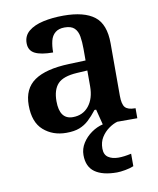

<svg xmlns="http://www.w3.org/2000/svg" viewBox="-87 -616 761 924"><g transform="rotate(-10 293.5 -154.0)"><path d="M203 10Q137 10 92 -29.5Q47 -69 47 -152Q47 -233 103 -271.5Q159 -310 272 -314L354 -317V-374Q354 -408 349.5 -434.5Q345 -461 329.5 -476Q314 -491 282 -491Q253 -491 236 -477Q219 -463 213 -438.5Q207 -414 207 -382Q148 -382 118.5 -397Q89 -412 89 -448Q89 -484 115.5 -506Q142 -528 187 -538Q232 -548 286 -548Q387 -548 437 -509.5Q487 -471 487 -377V-121Q487 -79 500.5 -64Q514 -49 548 -49H551V0H382L363 -75H355Q333 -47 313 -28.5Q293 -10 267.5 0Q242 10 203 10ZM247 -59Q296 -59 325 -95Q354 -131 354 -191V-268L303 -265Q235 -261 208.5 -232.5Q182 -204 182 -148Q182 -59 247 -59ZM410 240Q340 240 302.5 213.5Q265 187 265 130Q265 99 282 72Q299 45 326 26Q353 7 383 0H453Q432 6 410.5 21.5Q389 37 374.5 60Q360 83 360 115Q360 145 379.5 158Q399 171 429 171Q443 171 458.5 169Q474 167 492 163V224Q476 231 451 235.5Q426 240 410 240Z"/></g></svg>

Font: Noto Nastaliq Urdu SemiBold
Style: Regular
Weight: 600
Version: Version 3.007